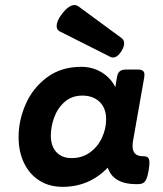

<svg xmlns="http://www.w3.org/2000/svg" viewBox="-20 -725 640 756"><path d="M203.1 -623Q203.1 -642.1 222.7 -668.5Q250.5 -705.1 272.9 -705.1Q281.2 -705.1 289.1 -699.7L458.5 -575.2Q468.8 -567.9 468.8 -554.2Q468.8 -540.5 458 -523.4Q442.4 -498.5 424.8 -498.5Q418.9 -498.5 413.6 -501.5L214.8 -601.6Q203.1 -607.4 203.1 -623ZM568.4 -84Q568.4 -72.8 565.4 -55.2Q560.1 -22.5 551.3 -11.2Q542.5 0 524.9 0H513.2Q472.2 0 443.8 -15.9Q415.5 -31.7 404.3 -64.9Q331.5 10.7 226.6 10.7Q173.8 10.7 134.8 -14.2Q95.7 -39.1 74.5 -83.5Q53.2 -127.9 53.2 -185.5Q53.2 -251 81.1 -314.7Q108.9 -378.4 164.8 -420.2Q220.7 -461.9 299.8 -461.9Q344.2 -461.9 380.1 -440.2Q416 -418.5 434.1 -381.8L440.4 -420.4Q442.9 -437 451.4 -444.1Q460 -451.2 476.6 -451.2H522.5Q536.1 -451.2 542.5 -446.3Q548.8 -441.4 548.8 -430.7Q548.8 -428.2 547.9 -420.4L503.9 -170.9Q502 -160.6 502 -150.4Q502 -109.9 542 -109.9H544.4Q557.1 -109.9 562.7 -104.5Q568.4 -99.1 568.4 -84ZM397.9 -254.9Q397.9 -299.3 372.1 -324Q346.2 -348.6 304.7 -348.6Q263.2 -348.6 235.1 -324.2Q207 -299.8 193.6 -263.2Q180.2 -226.6 180.2 -190.9Q180.2 -149.9 201.9 -126.2Q223.6 -102.5 261.7 -102.5Q303.7 -102.5 334.5 -125Q365.2 -147.5 381.6 -182.9Q397.9 -218.3 397.9 -254.9Z"/></svg>

Font: Courier Prime Sans
Style: Bold Italic
Weight: 700
Italic angle: -10°
Designer: Alan Dague-Greene
Foundry: Quote-Unquote Apps
Version: Version 3.020